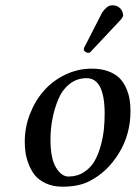

<svg xmlns="http://www.w3.org/2000/svg" viewBox="-20 -700 516 730"><path d="M171.9 -169.9Q171.9 -97.2 192.9 -63Q213.9 -28.8 240.2 -28.8Q273.4 -28.8 299.1 -45.4Q324.7 -62 339.1 -86.9Q353.5 -111.8 362.8 -145.5Q372.1 -179.2 375 -208.3Q377.9 -237.3 377.9 -267.1Q377.9 -402.8 309.1 -402.8Q272 -402.8 243.9 -380.1Q215.8 -357.4 200.9 -320.8Q186 -284.2 179 -246.1Q171.9 -208 171.9 -169.9ZM74.2 -162.1Q74.2 -215.3 93.5 -265.6Q112.8 -315.9 146.2 -354.2Q179.7 -392.6 227.5 -415.8Q275.4 -439 329.1 -439Q364.7 -439 391.6 -429Q418.5 -418.9 434.1 -403.3Q449.7 -387.7 459.5 -365.5Q469.2 -343.3 472.7 -322.5Q476.1 -301.8 476.1 -277.8Q476.1 -189 431.9 -117.2Q387.7 -45.4 319.8 -11.2L313 -7.8Q274.4 9.8 217.8 9.8Q181.6 9.8 154.3 -2.9Q127 -15.6 112.3 -34.2Q97.7 -52.7 88.4 -77.6Q79.1 -102.5 76.7 -122.3Q74.2 -142.1 74.2 -162.1ZM384.8 -670.9Q396.5 -682.6 415 -679.2Q427.2 -677.7 436.3 -668.9Q445.3 -660.2 446.8 -648.9Q448.2 -644.5 448.2 -641.1Q446.3 -632.8 439.9 -626L328.1 -506.8Q322.3 -499 315.9 -499Q310.5 -499 304.7 -502.9Q298.8 -506.8 298.8 -511.2V-512.2V-514.2Q298.8 -515.1 299.3 -516.6Q299.8 -518.1 299.8 -519Q300.3 -520 301.5 -522Q302.7 -523.9 303.2 -524.9L368.2 -651.9Q374 -661.6 384.8 -670.9Z"/></svg>

Font: Common Serif Medium
Style: Italic
Weight: 500
Italic angle: -12°
Designer: Philipp H. Poll, Khaled Hosny
Foundry: Stefan Peev, Context Ltd.
Version: Version 1.026